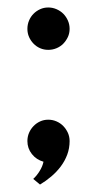

<svg xmlns="http://www.w3.org/2000/svg" viewBox="-20 -414 259 513"><path d="M166 -37.1Q166 -18.1 159.7 -1Q153.3 16.1 142.3 30.8Q131.3 45.4 116.9 57.6Q102.5 69.8 86.9 79.1L68.8 64Q78.1 55.7 85.9 43Q93.8 30.3 96.2 18.1Q77.1 12.7 65.2 -2.4Q53.2 -17.6 53.2 -37.1Q53.2 -48.8 57.6 -59.1Q62 -69.3 69.6 -77.1Q77.1 -85 87.2 -89.6Q97.2 -94.2 108.9 -94.2Q120.6 -94.2 131.1 -89.6Q141.6 -85 149.2 -77.1Q156.7 -69.3 161.4 -59.1Q166 -48.8 166 -37.1ZM166 -336.9Q166 -325.2 161.4 -315.2Q156.7 -305.2 149.2 -297.4Q141.6 -289.6 131.1 -285.2Q120.6 -280.8 108.9 -280.8Q97.2 -280.8 87.2 -285.2Q77.1 -289.6 69.6 -297.4Q62 -305.2 57.6 -315.2Q53.2 -325.2 53.2 -336.9Q53.2 -348.6 57.6 -359.1Q62 -369.6 69.6 -377.2Q77.1 -384.8 87.2 -389.4Q97.2 -394 108.9 -394Q120.6 -394 131.1 -389.4Q141.6 -384.8 149.2 -377.2Q156.7 -369.6 161.4 -359.1Q166 -348.6 166 -336.9Z"/></svg>

Font: Redressed
Style: Regular
Weight: 400
Designer: Astigmatic (AOETI)
Foundry: Astigmatic (AOETI)
Version: Version 1.000